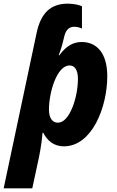

<svg xmlns="http://www.w3.org/2000/svg" viewBox="-65 -788 637 1047"><path d="M135 -610 -45 239H111L147 72C157 22 163 -17 167 -64H171C193 -20 230 10 283 10C438 10 520 -206 520 -372C520 -497 464 -559 380 -559C333 -559 294 -535 259 -487H255C265 -512 274 -540 281 -571L287 -595C296 -628 315 -642 340 -642C359 -642 374 -636 382 -632V-754C369 -760 340 -768 305 -768C209 -768 158 -715 135 -610ZM251 -119C219 -119 202 -146 202 -191C202 -284 245 -431 314 -431C343 -431 360 -406 360 -358C360 -258 315 -119 251 -119Z"/></svg>

Font: Noto Sans SemiCondensed ExtraBold
Style: Italic
Weight: 800
Width: 4
Italic angle: -12°
Designer: Monotype Design Team
Foundry: Monotype Imaging Inc.
Version: Version 2.013